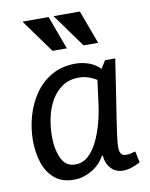

<svg xmlns="http://www.w3.org/2000/svg" viewBox="-84 -795 678 870"><g transform="rotate(-10 255.0 -360.0)"><path d="M418 -496H465Q450 -396 439.5 -328.5Q429 -261 422.5 -219Q416 -177 413 -153Q410 -129 409 -116.5Q408 -104 408 -96Q408 -79 414.5 -68Q421 -57 439 -57Q449 -57 460 -59.5Q471 -62 481 -65L492 -13Q476 -4 454.5 3.5Q433 11 413 11Q378 11 356.5 -13Q335 -37 333 -72H329Q306 -31 266.5 -9Q227 13 187 13Q132 13 98 -15.5Q64 -44 48.5 -91Q33 -138 33 -194Q33 -250 48.5 -305Q64 -360 95 -405Q126 -450 173 -477Q220 -504 284 -504Q315 -504 347.5 -492Q380 -480 407 -448V-385Q375 -413 346.5 -426Q318 -439 287 -439Q243 -439 211.5 -418Q180 -397 159.5 -361.5Q139 -326 130 -283Q121 -240 121 -195Q121 -138 140.5 -96Q160 -54 204 -54Q237 -54 262 -75.5Q287 -97 305.5 -134Q324 -171 336.5 -216.5Q349 -262 355 -311L369 -417ZM344 -733 401 -579H334L223 -733ZM200 -733 257 -579H191L80 -733Z"/></g></svg>

Font: Rosario Medium
Style: Italic
Weight: 500
Italic angle: -8.05°
Version: Version 1.201